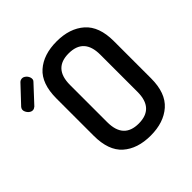

<svg xmlns="http://www.w3.org/2000/svg" viewBox="-308 -894 1062 1062"><g transform="rotate(-45 223.5 -362.5)"><path d="M283 6Q180 6 119.5 -47.5Q59 -101 59 -217V-508Q59 -624 119.5 -677.5Q180 -731 283 -731Q385 -731 446.5 -677Q508 -623 508 -508V-217Q508 -102 446.5 -48Q385 6 283 6ZM402 -217V-508Q402 -637 283 -637Q165 -637 165 -508V-217Q165 -88 283 -88Q402 -88 402 -217ZM33 -662 -59 -563Q-67 -557 -70 -556Q-84 -551 -97 -559.5Q-110 -568 -116 -583Q-123 -599 -112 -613L-17 -714Q-11 -719 -7 -720Q7 -725 20 -716.5Q33 -708 39 -693Q46 -673 33 -662Z"/></g></svg>

Font: AkaAcidDosis
Style: SemiBold
Weight: 600
Designer: Edgar Tolentino, Pablo Impallari, Igino Marini, Cyberella
Foundry: Edgar Tolentino, Pablo Impallari, Igino Marini, Cyberella
Version: Version 1.007